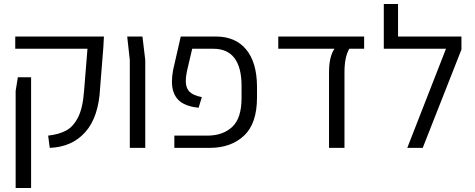

<svg xmlns="http://www.w3.org/2000/svg" viewBox="-20 -737 2366 957"><path d="M220 -61Q273 -67 309 -86Q345 -105 369 -152Q393 -199 399 -284L416 -494H56V-555H498L495 -500L479 -299Q472 -154 405.5 -79Q339 -4 228 0ZM58 -284 69 -352H135V200H58Z M627 -438 614 -555H690L704 -438V0H627Z M849 -61H1013Q1091 -61 1137.5 -104.5Q1184 -148 1184 -248V-309Q1184 -400 1149 -447Q1114 -494 1043 -494H938L912 -383Q906 -355 906 -333Q906 -299 924.5 -280Q943 -261 986 -253L970 -200Q900 -207 868.5 -239.5Q837 -272 837 -330Q837 -358 843 -389L881 -555H1056Q1153 -555 1206.5 -491Q1260 -427 1261 -307V-251Q1261 -121 1196 -60.5Q1131 0 1026 0H849Z M1620 -377Q1620 -454 1647 -494H1367V-555H1795V-494H1721Q1697 -453 1697 -377V0H1620Z M2280 -555V-490L2087 0H2010L2203 -494H1893V-717H1964V-555Z"/></svg>

Font: Assistant-zap
Style: zap
Weight: 400
Designer: Hebrew By Ben Nathan, Latin by Paul Hunt
Version: Version 2.001